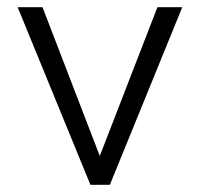

<svg xmlns="http://www.w3.org/2000/svg" viewBox="-20 -513 556 533"><path d="M29 -493H98L257 -80L417 -493H486L285 0H231Z"/></svg>

Font: Hanken Grotesk Light
Style: Regular
Weight: 300
Designer: Alfredo Marco Pradil
Foundry: Hanken Design Co.
Version: Version 3.014